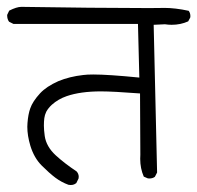

<svg xmlns="http://www.w3.org/2000/svg" viewBox="-20 -567 564 549"><path d="M406.7 -56.6Q416.5 -56.6 422.9 -61.5L429.2 -73.7L419.4 -496.1L451.7 -497.6Q461.4 -496.1 470.7 -496.1Q496.6 -496.1 518.1 -505.9L523.9 -516.6Q524.4 -518.6 524.4 -520.5Q524.4 -529.8 519.5 -536.1Q481 -544.4 449.7 -544.4Q446.8 -544.4 438 -544.2Q429.2 -543.9 406.2 -543.9Q338.4 -543.9 233.4 -544.9L41 -547.4Q27.8 -547.4 6.3 -536.6L0.5 -524.4Q0.5 -523.9 0.5 -522.9Q0.5 -512.2 5.9 -504.9L18.6 -498.5H374.5L378.4 -345.2Q289.6 -354 246.6 -354Q229 -354 217.8 -352.5Q178.7 -348.1 147 -335Q112.8 -319.8 94.7 -300.3Q73.2 -276.9 66.4 -256.8Q60.5 -240.2 58.6 -215.3Q58.1 -210 58.1 -204.6Q58.1 -179.2 66.9 -149.9Q77.6 -115.2 99.4 -93.5Q121.1 -71.8 138.4 -58.8Q155.8 -45.9 175.8 -38.6Q179.2 -38.1 180.7 -38.1Q182.1 -38.1 183.8 -38.1Q185.5 -38.1 188.5 -38.6Q193.8 -40 198.2 -43.5L204.6 -56.6Q205.1 -58.6 205.1 -61.5Q205.1 -69.8 199.2 -76.7Q164.1 -100.1 139.2 -123Q112.3 -147.9 107.9 -178.2Q105.5 -195.8 105.5 -207.8Q105.5 -219.7 106.7 -229Q107.9 -238.3 112.3 -247.6Q118.2 -258.3 128.4 -267.6Q146.5 -283.7 170.4 -292Q210 -305.7 268.6 -305.7Q302.7 -305.7 380.4 -299.8L381.3 -124.5Q380.9 -118.7 380.9 -112.8Q380.9 -85.4 391.1 -62L402.3 -57.1Q404.3 -56.6 406.7 -56.6Z"/></svg>

Font: Bakudai
Style: ExtraLight
Weight: 200
Version: Version 1.48